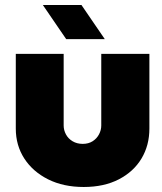

<svg xmlns="http://www.w3.org/2000/svg" viewBox="-20 -733 647 766"><path d="M314 13Q233 13 172 -17.5Q111 -48 77 -100.5Q43 -153 43 -220V-518H234V-232Q234 -214 243 -197Q252 -180 269.5 -169.5Q287 -159 310 -159Q333 -159 349.5 -169.5Q366 -180 375 -197Q384 -214 384 -232V-518H576V-220Q576 -153 544.5 -100.5Q513 -48 454 -17.5Q395 13 314 13ZM244 -577 151 -713H305L398 -577Z"/></svg>

Font: MuseoModerno Thin Black
Style: Regular
Weight: 900
Version: Version 1.002